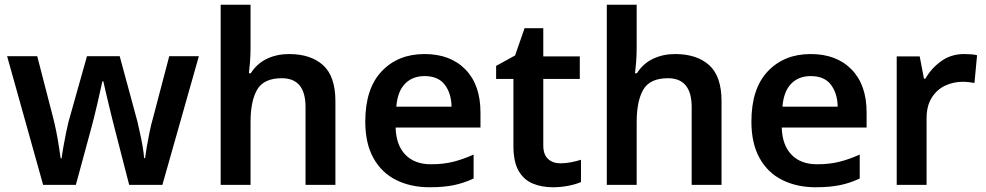

<svg xmlns="http://www.w3.org/2000/svg" viewBox="-20 -780 4161 810"><path d="M465 -233Q460 -252 453 -280.5Q446 -309 438.5 -340Q431 -371 425 -397Q419 -423 416 -437H412Q409 -423 403 -397Q397 -371 390 -339.5Q383 -308 375.5 -279.5Q368 -251 363 -232L300 0H162L10 -543H137L204 -284Q211 -257 217.5 -224.5Q224 -192 228.5 -161.5Q233 -131 236 -112H240Q242 -130 247.5 -161Q253 -192 259 -221.5Q265 -251 269 -266L347 -543H485L560 -266Q564 -248 570.5 -219Q577 -190 582 -160.5Q587 -131 588 -113H592Q594 -129 599 -159Q604 -189 611 -223Q618 -257 626 -284L694 -543H819L665 0H525Z M1037 -579Q1037 -547 1034.5 -516.5Q1032 -486 1030 -471H1038Q1064 -512 1106 -532Q1148 -552 1199 -552Q1291 -552 1343 -505Q1395 -458 1395 -353V0H1269V-328Q1269 -450 1169 -450Q1093 -450 1065 -402Q1037 -354 1037 -265V0H911V-760H1037Z M1771 -552Q1880 -552 1943.5 -487Q2007 -422 2007 -306V-242H1649Q1651 -168 1690 -127.5Q1729 -87 1798 -87Q1850 -87 1892 -97.5Q1934 -108 1978 -128V-27Q1938 -8 1895 1Q1852 10 1792 10Q1713 10 1651.5 -20.5Q1590 -51 1555.5 -113Q1521 -175 1521 -267Q1521 -406 1590 -479Q1659 -552 1771 -552ZM1771 -459Q1720 -459 1688.5 -426.5Q1657 -394 1652 -330H1885Q1884 -386 1856.5 -422.5Q1829 -459 1771 -459Z M2344 -91Q2367 -91 2389.5 -95.5Q2412 -100 2431 -106V-12Q2411 -3 2379 3.5Q2347 10 2312 10Q2266 10 2228 -5.5Q2190 -21 2168 -59Q2146 -97 2146 -165V-447H2073V-502L2153 -546L2193 -661H2272V-542H2426V-447H2272V-166Q2272 -128 2292 -109.5Q2312 -91 2344 -91Z M2666 -579Q2666 -547 2663.5 -516.5Q2661 -486 2659 -471H2667Q2693 -512 2735 -532Q2777 -552 2828 -552Q2920 -552 2972 -505Q3024 -458 3024 -353V0H2898V-328Q2898 -450 2798 -450Q2722 -450 2694 -402Q2666 -354 2666 -265V0H2540V-760H2666Z M3400 -552Q3509 -552 3572.5 -487Q3636 -422 3636 -306V-242H3278Q3280 -168 3319 -127.5Q3358 -87 3427 -87Q3479 -87 3521 -97.5Q3563 -108 3607 -128V-27Q3567 -8 3524 1Q3481 10 3421 10Q3342 10 3280.5 -20.5Q3219 -51 3184.5 -113Q3150 -175 3150 -267Q3150 -406 3219 -479Q3288 -552 3400 -552ZM3400 -459Q3349 -459 3317.5 -426.5Q3286 -394 3281 -330H3514Q3513 -386 3485.5 -422.5Q3458 -459 3400 -459Z M4047 -552Q4060 -552 4075.5 -551Q4091 -550 4102 -547L4091 -430Q4081 -432 4067 -433.5Q4053 -435 4042 -435Q4002 -435 3967 -418.5Q3932 -402 3910.5 -367.5Q3889 -333 3889 -281V0H3763V-542H3860L3878 -448H3884Q3908 -491 3950 -521.5Q3992 -552 4047 -552Z"/></svg>

Font: Noto Sans Tamil SemiBold
Style: Regular
Weight: 600
Designer: Jelle Bosma - Monotype Design Team
Foundry: Monotype Imaging Inc.
Version: Version 2.004; ttfautohint (v1.8.4.7-5d5b)